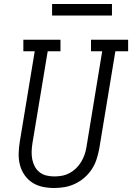

<svg xmlns="http://www.w3.org/2000/svg" viewBox="-20 -934 662 962"><path d="M251 8Q222 8 193.5 2Q165 -4 142 -19Q119 -34 103 -57Q87 -80 80 -107Q73 -134 73.5 -163.5Q74 -193 79 -223L154 -677H97V-735H283V-677H219L142 -213Q139 -193 138.5 -173Q138 -153 142 -134Q146 -115 155 -98.5Q164 -82 179 -70.5Q194 -59 213 -54.5Q232 -50 252 -50Q271 -50 290.5 -53.5Q310 -57 328 -66.5Q346 -76 361 -90.5Q376 -105 386.5 -122.5Q397 -140 403.5 -158.5Q410 -177 413 -196L492 -677H436V-735H622V-677H558L477 -187Q472 -161 463.5 -135Q455 -109 439.5 -85.5Q424 -62 402.5 -43.5Q381 -25 355.5 -13Q330 -1 303.5 3.5Q277 8 251 8ZM241 -856V-914H541V-856Z"/></svg>

Font: Iosevka Etoile Light Oblique
Style: Regular
Weight: 300
Italic angle: -9°
Designer: Belleve Invis
Foundry: Belleve Invis
Version: Version 15.5.2; ttfautohint (v1.8.4)